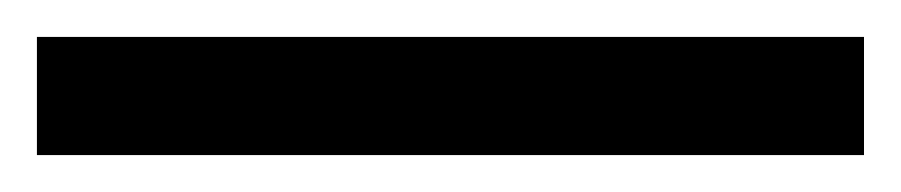

<svg xmlns="http://www.w3.org/2000/svg" viewBox="-22 70 488 104"><path d="M446 154H-2V90H446Z"/></svg>

Font: Noto IKEA Latin
Style: Regular
Weight: 400
Designer: Monotype Design Team
Foundry: Monotype Imaging Inc.
Version: Version 1.0